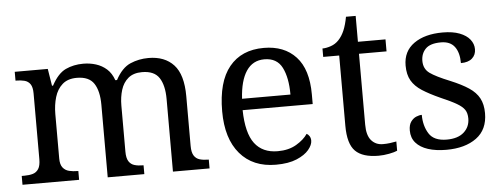

<svg xmlns="http://www.w3.org/2000/svg" viewBox="-46 -779 2376 909"><g transform="rotate(-5 1141.5 -324.5)"><path d="M28 0V-42H41Q64 -42 81 -47Q98 -52 108 -67.5Q118 -83 118 -114V-426Q118 -456 108 -470.5Q98 -485 80.5 -489.5Q63 -494 41 -494H38V-536H195L208 -455H213Q243 -511 280.5 -528.5Q318 -546 364 -546Q396 -546 424.5 -537Q453 -528 475 -508.5Q497 -489 509 -455H517Q547 -511 587.5 -528.5Q628 -546 674 -546Q751 -546 794 -499.5Q837 -453 837 -350V-114Q837 -83 847 -67.5Q857 -52 874.5 -47Q892 -42 914 -42H917V0H743V-345Q743 -410 719.5 -446Q696 -482 638 -482Q597 -482 572.5 -461.5Q548 -441 537.5 -407Q527 -373 527 -333V-114Q527 -83 537 -67.5Q547 -52 564.5 -47Q582 -42 604 -42H607V0H433V-345Q433 -410 409.5 -446Q386 -482 328 -482Q285 -482 259.5 -459.5Q234 -437 223 -400Q212 -363 212 -320V-109Q212 -80 223.5 -65.5Q235 -51 253.5 -46.5Q272 -42 294 -42H297V0Z M1232 10Q1123 10 1061.5 -62Q1000 -134 1000 -264Q1000 -404 1058 -475Q1116 -546 1222 -546Q1319 -546 1374.5 -486Q1430 -426 1430 -307V-261H1097Q1099 -152 1136.5 -102.5Q1174 -53 1246 -53Q1298 -53 1334.5 -74.5Q1371 -96 1389 -123Q1396 -120 1402 -111Q1408 -102 1408 -89Q1408 -69 1389 -46Q1370 -23 1331 -6.5Q1292 10 1232 10ZM1329 -315Q1329 -395 1304.5 -443.5Q1280 -492 1220 -492Q1165 -492 1134.5 -446.5Q1104 -401 1099 -315Z M1720 10Q1644 10 1609.5 -24.5Q1575 -59 1575 -145V-479H1499V-519Q1517 -519 1539 -526.5Q1561 -534 1577 -551Q1594 -569 1605 -595Q1616 -621 1623 -659H1669V-536H1800V-479H1669V-142Q1669 -91 1690 -67Q1711 -43 1745 -43Q1763 -43 1778 -45Q1793 -47 1809 -50V-6Q1796 0 1770 5Q1744 10 1720 10Z M2042 10Q1992 10 1955 -2Q1918 -14 1897.5 -37.5Q1877 -61 1877 -96Q1877 -123 1888 -138Q1899 -153 1913.5 -159Q1928 -165 1940 -165Q1940 -113 1963.5 -75.5Q1987 -38 2048 -38Q2101 -38 2129.5 -63.5Q2158 -89 2158 -129Q2158 -154 2147.5 -170Q2137 -186 2110.5 -201.5Q2084 -217 2035 -238Q1984 -261 1950.5 -282.5Q1917 -304 1900.5 -332.5Q1884 -361 1884 -404Q1884 -472 1935.5 -508.5Q1987 -545 2072 -545Q2120 -545 2152.5 -532.5Q2185 -520 2201.5 -499Q2218 -478 2218 -453Q2218 -426 2199.5 -409.5Q2181 -393 2146 -393Q2146 -443 2125 -471Q2104 -499 2060 -499Q2009 -499 1987 -476.5Q1965 -454 1965 -419Q1965 -381 1993.5 -360.5Q2022 -340 2089 -313Q2142 -291 2175 -269Q2208 -247 2223.5 -218Q2239 -189 2239 -147Q2239 -69 2185 -29.5Q2131 10 2042 10Z"/></g></svg>

Font: Noto Serif Lao
Style: Regular
Weight: 400
Designer: Monotype Design Team
Foundry: Monotype Imaging Inc.
Version: Version 2.003